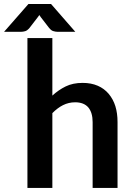

<svg xmlns="http://www.w3.org/2000/svg" viewBox="-75 -932 659 952"><path d="M184.6 -743.2V-458Q214.8 -485.8 250.5 -503.4Q286.1 -521 335 -521Q377 -521 409.7 -506.8Q441.4 -493.2 463.9 -466.8Q486.3 -439.9 497.1 -405.3Q507.8 -370.1 507.8 -326.7V0H384.3V-326.7Q384.3 -373.5 362.8 -399.4Q340.8 -424.8 297.4 -424.8Q265.6 -424.8 237.3 -410.6Q210.9 -397.5 184.6 -371.1V0H61V-743.2ZM178.2 -912.1 298.3 -774.4H209Q201.2 -774.4 190.9 -777.3Q180.2 -779.3 168.5 -793.5L127.4 -846.7Q123.5 -851.6 120.1 -857.4Q118.2 -854.5 112.3 -846.7L71.3 -793.5Q59.6 -779.8 49.3 -777.3Q38.6 -774.4 30.8 -774.4H-54.7L65.9 -912.1Z"/></svg>

Font: Lato-SemiBold
Style: Bold
Weight: 500
Designer: Lukasz Dziedzic with Adam Twardoch and Botio Nikoltchev
Foundry: tyPoland Lukasz Dziedzic
Version: ""